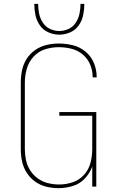

<svg xmlns="http://www.w3.org/2000/svg" viewBox="-20 -969 616 997"><path d="M284 8Q321 8 357.5 -3Q394 -14 420 -41.5Q446 -69 459 -104V0H480V-387H288V-368H459V-195Q459 -159 450 -124Q441 -89 416.5 -61.5Q392 -34 357.5 -22.5Q323 -11 287 -11Q258 -11 229.5 -18Q201 -25 177 -42Q153 -59 137 -84Q121 -109 115 -137.5Q109 -166 109 -195V-540Q109 -576 119 -611.5Q129 -647 154 -674.5Q179 -702 214 -713Q249 -724 285 -724Q318 -724 350.5 -716Q383 -708 409 -686.5Q435 -665 448 -634Q461 -603 461 -570V-567H482V-570Q482 -607 467.5 -642Q453 -677 424 -701Q395 -725 358.5 -734Q322 -743 285 -743Q253 -743 221.5 -735.5Q190 -728 163 -709.5Q136 -691 118.5 -663.5Q101 -636 94.5 -604Q88 -572 88 -540V-195Q88 -163 94.5 -131.5Q101 -100 118.5 -72.5Q136 -45 162.5 -26Q189 -7 220.5 0.5Q252 8 284 8ZM288 -789Q317 -789 344.5 -801Q372 -813 389 -837.5Q406 -862 412 -891Q418 -920 418 -949H398Q398 -924 393 -899Q388 -874 374 -852Q360 -830 336.5 -819Q313 -808 288 -808Q263 -808 239.5 -819Q216 -830 202 -852Q188 -874 183 -899Q178 -924 178 -949H158Q158 -920 164 -891Q170 -862 187 -837.5Q204 -813 231.5 -801Q259 -789 288 -789Z"/></svg>

Font: Iosevka Sparkle Thin
Style: Regular
Weight: 100
Designer: Belleve Invis
Foundry: Belleve Invis
Version: Version 4.5.0; ttfautohint (v1.8.3)